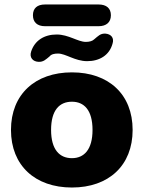

<svg xmlns="http://www.w3.org/2000/svg" viewBox="-20 -826 642 857"><path d="M420 -709C455 -709 475 -727 475 -758C475 -789 455 -806 420 -806H181C146 -806 127 -789 127 -758C127 -727 146 -709 181 -709ZM152 -550C174 -549 185 -561 201 -574C209 -584 222 -587 239 -587C273 -587 315 -553 369 -553C425 -553 468 -580 482 -630C491 -657 476 -674 450 -676C428 -677 418 -665 401 -651C393 -643 380 -639 363 -639C328 -639 286 -672 233 -672C177 -672 135 -645 119 -596C110 -569 127 -551 152 -550ZM301 11C465 11 572 -87 572 -246C572 -405 465 -503 301 -503C137 -503 29 -405 29 -246C29 -87 137 11 301 11ZM301 -120C246 -120 208 -158 208 -246C208 -335 246 -372 301 -372C355 -372 393 -335 393 -246C393 -158 355 -120 301 -120Z"/></svg>

Font: Nunito Black
Style: Regular
Weight: 900
Designer: Vernon Adams
Foundry: Vernon Adams
Version: Version 3.602